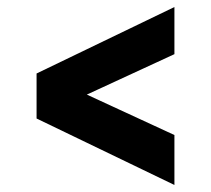

<svg xmlns="http://www.w3.org/2000/svg" viewBox="-20 -613 600 546"><path d="M476 -593V-459L136 -302L84 -328V-404ZM476 -229V-87L84 -276V-357L136 -386Z"/></svg>

Font: Roboto Serif ExtraBold
Style: Regular
Weight: 800
Designer: Greg Gazdowicz
Foundry: Commercial Type
Version: Version 1.008